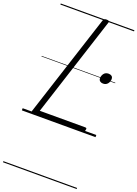

<svg xmlns="http://www.w3.org/2000/svg" viewBox="-258 -1094 1198 1673"><g transform="rotate(20 341.5 -257.5)"><path d="M105 0Q77 0 84 -23L393 -977Q396 -987 402.5 -991.5Q409 -996 424 -996Q439 -996 445 -991.5Q451 -987 447 -976L148 -50H569Q580 -50 582 -44Q584 -38 580 -25Q577 -12 570.5 -6Q564 0 554 0ZM584 -461Q567 -461 555.5 -470Q544 -479 544 -497Q544 -521 559 -540Q574 -559 602 -559Q619 -559 630.5 -550.5Q642 -542 642 -523Q642 -500 627 -480.5Q612 -461 584 -461ZM0 471H683V481H0ZM0 -20H683V0H0ZM0 -505H683V-500H0ZM0 -991H683V-981H0Z"/></g></svg>

Font: Playwrite IE Guides
Style: Regular
Weight: 400
Designer: Veronika Burian, José Scaglione
Foundry: TypeTogether
Version: Version 1.003